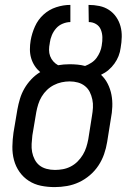

<svg xmlns="http://www.w3.org/2000/svg" viewBox="-20 -755 540 783"><path d="M203 8Q174 8 147 2.5Q120 -3 97.5 -17.5Q75 -32 59.5 -54Q44 -76 37 -102.5Q30 -129 30.5 -157.5Q31 -186 35 -214L51 -309Q55 -331 61.5 -352.5Q68 -374 79.5 -394Q91 -414 107.5 -431.5Q124 -449 144 -461Q131 -472 121.5 -486.5Q112 -501 107 -518Q102 -535 102 -553.5Q102 -572 105 -590Q110 -619 122.5 -647Q135 -675 157.5 -695.5Q180 -716 209 -725.5Q238 -735 267 -735V-665Q252 -665 236 -658.5Q220 -652 209 -639.5Q198 -627 191.5 -611.5Q185 -596 183 -580V-579Q180 -565 180 -551.5Q180 -538 184.5 -526Q189 -514 197.5 -504.5Q206 -495 217 -489Q228 -491 240 -492Q252 -493 264 -493Q280 -493 296 -491.5Q312 -490 327 -486Q340 -491 352.5 -499Q365 -507 373.5 -518.5Q382 -530 387.5 -543Q393 -556 395 -570V-571Q398 -587 397.5 -603.5Q397 -620 391 -634.5Q385 -649 371.5 -657Q358 -665 342 -665L341 -735Q364 -735 385.5 -730.5Q407 -726 424.5 -714.5Q442 -703 454 -685.5Q466 -668 471.5 -647.5Q477 -627 476.5 -604.5Q476 -582 472 -560Q470 -543 463.5 -526.5Q457 -510 446.5 -495.5Q436 -481 422.5 -469.5Q409 -458 392 -450Q409 -434 419.5 -413Q430 -392 434.5 -368.5Q439 -345 438 -320Q437 -295 432 -270L417 -176Q413 -151 404.5 -126.5Q396 -102 381.5 -80Q367 -58 346.5 -40.5Q326 -23 302.5 -12Q279 -1 253.5 3.5Q228 8 203 8ZM204 -62Q220 -62 236.5 -65Q253 -68 268.5 -76Q284 -84 296.5 -96.5Q309 -109 318 -124Q327 -139 332 -155Q337 -171 340 -187L355 -282Q358 -299 359 -316Q360 -333 356.5 -349.5Q353 -366 346 -380Q339 -394 326.5 -404Q314 -414 298 -418.5Q282 -423 264 -423Q248 -423 231.5 -419.5Q215 -416 199.5 -408Q184 -400 171.5 -388Q159 -376 150 -361Q141 -346 136 -330Q131 -314 128 -298L112 -203Q110 -186 109 -168.5Q108 -151 111 -135Q114 -119 121.5 -104.5Q129 -90 141 -80.5Q153 -71 169.5 -66.5Q186 -62 204 -62Z"/></svg>

Font: Iosevka
Style: Italic
Weight: 400
Italic angle: -9°
Monospace: yes
Designer: Belleve Invis
Foundry: Belleve Invis
Version: Version 32.5.0; ttfautohint (v1.8.4)